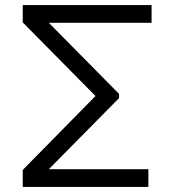

<svg xmlns="http://www.w3.org/2000/svg" viewBox="-20 -740 690 760"><path d="M70 0V-67.3L358 -360L70 -651.3V-720H580V-649.7H173.3L451.3 -368.3V-351.7L173.3 -70.3H567.3V0Z"/></svg>

Font: Hauora
Style: Regular
Weight: 400
Designer: Wayne Shih
Foundry: WCYS
Version: Version 1.001